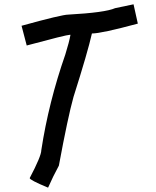

<svg xmlns="http://www.w3.org/2000/svg" viewBox="-20 -878 711 874"><path d="M587.9 -858.4 607.4 -770.5Q441.4 -725.6 398.4 -725.6Q379.9 -642.6 314.5 -436.5Q289.1 -345.7 248 -124Q220.7 -73.7 199.2 -24.4H197.3Q115.2 -58.6 115.2 -67.4Q168 -167.5 168 -194.3Q201.2 -411.6 277.3 -629.9Q295.4 -688 300.8 -719.7H298.8Q282.7 -719.7 101.6 -670.9L78.1 -760.7Q261.7 -811.5 291 -811.5Q459 -820.8 503.9 -840.8Z"/></svg>

Font: ww_drahtTSB
Style: Regular
Weight: 400
Designer: Dr. Wolfgang Wiebecke
Version: Version 1.06 May 21, 2010, initial release